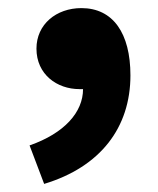

<svg xmlns="http://www.w3.org/2000/svg" viewBox="-20 -227 391 474"><path d="M89 227C228 185 302 88 302 -41C302 -145 259 -207 181 -207C119 -207 70 -167 70 -107C70 -43 121 -7 176 -7H185C185 50 139 102 53 132Z"/></svg>

Font: Noto Sans TC Black
Style: Regular
Weight: 900
Designer: Ryoko NISHIZUKA 西塚涼子 (kana, bopomofo & ideographs); Paul D. Hunt (Latin, Greek & Cyrillic); Sandoll Communications 산돌커뮤니
Foundry: Adobe
Version: Version 2.004;hotconv 1.0.118;makeotfexe 2.5.65603